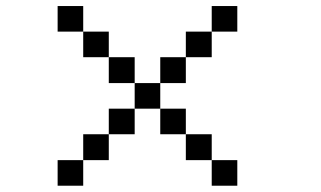

<svg xmlns="http://www.w3.org/2000/svg" viewBox="-20 -712 1040 623"><path d="M167 -609.4V-692.4H250V-609.4ZM167 -109.4V-192.4H250V-109.4ZM667 -192.4H583V-276.4H500V-359.4H417V-442.4H333V-526.4H250V-609.4H333V-526.4H417V-442.4H500V-359.4H583V-276.4H667ZM667 -192.4H750V-109.4H667ZM667 -609.4V-526.4H583V-442.4H500V-526.4H583V-609.4ZM667 -609.4V-692.4H750V-609.4ZM417 -359.4V-276.4H333V-192.4H250V-276.4H333V-359.4Z"/></svg>

Font: KH Dot Dougenzaka 12
Style: Regular
Weight: 400
Designer: Original version for X68000 by Keitarou Hiraki (http://hp.vector.co.jp/authors/VA000874/) / TrueType conversion by Homem
Version: Version 1.00.20150527